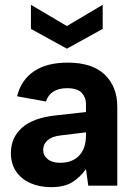

<svg xmlns="http://www.w3.org/2000/svg" viewBox="-20 -765 553 791"><path d="M190.3 6Q142.4 6 104.9 -10.7Q67.4 -27.5 46.1 -59Q24.9 -90.5 24.9 -135Q24.9 -197.5 70.4 -238.5Q115.8 -279.5 208.9 -289.5L334.2 -303.5V-337.9Q334.2 -363.8 316.5 -382.7Q298.8 -401.7 256 -401.7Q222.2 -401.7 200 -387.7Q177.9 -373.7 169.4 -346.8L50.4 -368.3Q66.4 -434.4 118.9 -470.7Q171.4 -507 259.5 -507Q360.1 -507 411.6 -457.5Q463.2 -407.9 463.2 -324.8V0H343.7L334.2 -68.4Q309.6 -34 276.9 -14Q244.3 6 190.3 6ZM227.7 -94.3Q277.4 -94.3 305.8 -123.7Q334.2 -153.1 334.2 -207.9V-219.8L228.5 -206.9Q193.7 -202.9 175.8 -187Q157.9 -171 157.9 -147.6Q157.9 -124.2 176.6 -109.3Q195.3 -94.3 227.7 -94.3ZM255.5 -564.5 107.4 -645.9V-745.2L255.5 -657.7L403.1 -745.2V-645.9Z"/></svg>

Font: Envelope Sans Variable
Style: Regular
Weight: 500
Designer: Andreas Rasmussen / Norman Anderson
Foundry: mail.de GmbH
Version: Version 1.150